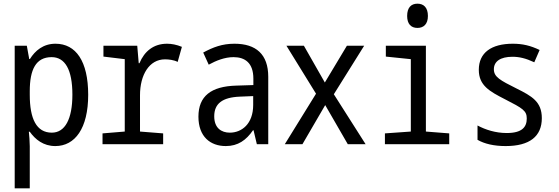

<svg xmlns="http://www.w3.org/2000/svg" viewBox="-20 -785 3040 1045"><path d="M60 240H142V11C142 -14 139 -50 137 -68H142C172 -26 216 10 281 10C388 10 460 -86 460 -269C460 -452 393 -547 282 -547C215 -547 171 -509 143 -464H139L126 -536H60ZM262 -63C178 -63 142 -139 142 -269V-289C142 -406 175 -474 261 -474C334 -474 374 -406 374 -270C374 -137 334 -63 262 -63Z M538 0H868V-59L742 -69V-267C742 -377 792 -462 878 -462C898 -462 926 -459 947 -448L970 -530C941 -542 914 -547 889 -547C816 -547 766 -506 739 -441H735L727 -536H543V-477L659 -463V-69L538 -59Z M1209 10C1275 10 1320 -22 1357 -76H1360L1378 0H1440V-367C1440 -490 1373 -547 1256 -547C1189 -547 1140 -528 1086 -499L1116 -433C1156 -455 1203 -474 1251 -474C1313 -474 1359 -443 1359 -357V-322L1265 -319C1129 -315 1060 -262 1060 -150C1060 -41 1125 10 1209 10ZM1231 -63C1185 -63 1146 -88 1146 -152C1146 -221 1190 -255 1285 -259L1358 -262V-214C1358 -110 1295 -63 1231 -63Z M1530 0H1626L1750 -213L1873 0H1970L1797 -272L1962 -536H1868L1748 -336L1634 -536H1539L1700 -275Z M2252 -633C2286 -633 2309 -654 2309 -698C2309 -744 2286 -765 2252 -765C2218 -765 2196 -744 2196 -698C2196 -655 2217 -633 2252 -633ZM2075 0H2425V-59L2298 -69V-536H2080V-477L2216 -463V-69L2075 -59Z M2732 10C2863 10 2929 -43 2929 -142C2929 -232 2874 -262 2792 -303C2702 -348 2668 -366 2668 -408C2668 -451 2704 -476 2769 -476C2806 -476 2841 -468 2888 -446L2917 -513C2867 -537 2824 -547 2771 -547C2654 -547 2586 -498 2586 -405C2586 -320 2644 -288 2728 -245C2826 -195 2847 -182 2847 -140C2847 -94 2822 -61 2738 -61C2677 -61 2622 -79 2579 -102V-24C2617 -2 2669 10 2732 10Z"/></svg>

Font: Noto Sans Mono ExtraCondensed
Style: Regular
Weight: 400
Width: 2
Designer: Monotype Design Team
Foundry: Monotype Imaging Inc.
Version: Version 2.014